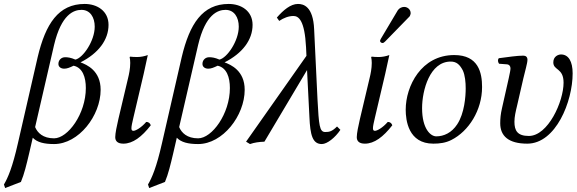

<svg xmlns="http://www.w3.org/2000/svg" viewBox="-24 -718 2922 973"><path d="M142 -20C164 3 199 12 250 12C375 12 486 -132 486 -263C486 -360 416 -390 384 -402C475 -448 526 -516 526 -592C526 -662 469 -698 405 -698C272 -698 207 -597 167 -429L67 7C39 131 16 183 -4 217L2 235L82 204C99 164 110 117 124 58ZM358 -416C335 -426 320 -428 306 -428C287 -428 272 -414 272 -394C272 -378 286 -370 301 -370C316 -370 328 -375 349 -385C395 -375 411 -326 411 -272C411 -141 320 -17 250 -17C194 -17 166 -45 154 -74L250 -490C287 -646 350 -668 389 -668C433 -668 456 -630 456 -583C456 -510 396 -424 358 -416Z M652 -55C645 -55 642 -59 642 -68C642 -79 646 -96 652 -122L704 -343L725 -439C709 -433 689 -429 671 -429C660 -429 640 -430 636 -431L633 -429C635 -419 636 -409 636 -399C636 -371 630 -342 625 -322L576 -115C568 -81 560 -42 560 -23C560 -4 571 10 601 10C649 10 694 -24 740 -83C737 -92 731 -100 717 -100C691 -70 663 -55 652 -55Z M872 -20C894 3 929 12 980 12C1105 12 1216 -132 1216 -263C1216 -360 1146 -390 1114 -402C1205 -448 1256 -516 1256 -592C1256 -662 1199 -698 1135 -698C1002 -698 937 -597 897 -429L797 7C769 131 746 183 726 217L732 235L812 204C829 164 840 117 854 58ZM1088 -416C1065 -426 1050 -428 1036 -428C1017 -428 1002 -414 1002 -394C1002 -378 1016 -370 1031 -370C1046 -370 1058 -375 1079 -385C1125 -375 1141 -326 1141 -272C1141 -141 1050 -17 980 -17C924 -17 896 -45 884 -74L980 -490C1017 -646 1080 -668 1119 -668C1163 -668 1186 -630 1186 -583C1186 -510 1126 -424 1088 -416Z M1701 -60 1684 -77C1658 -51 1644 -49 1624 -49C1595 -49 1592 -83 1585 -214L1568 -569C1563 -687 1513 -698 1486 -698C1449 -698 1412 -667 1379 -629L1391 -612C1413 -627 1439 -637 1463 -637C1489 -637 1520 -616 1527 -478L1529 -435L1223 0L1243 12C1265 4 1290 1 1316 0L1532 -363L1544 -126C1548 -33 1560 12 1607 12C1634 12 1675 -21 1701 -60Z M1876 -55C1869 -55 1866 -59 1866 -68C1866 -79 1870 -96 1876 -122L1928 -343L1949 -439C1933 -433 1913 -429 1895 -429C1884 -429 1864 -430 1860 -431L1857 -429C1859 -419 1860 -409 1860 -399C1860 -371 1854 -342 1849 -322L1800 -115C1792 -81 1784 -42 1784 -23C1784 -4 1795 10 1825 10C1873 10 1918 -24 1964 -83C1961 -92 1955 -100 1941 -100C1915 -70 1887 -55 1876 -55ZM2024 -683C2013 -683 1999 -677 1992 -666L1907 -523C1905 -520 1903 -515 1903 -514C1902 -513 1902 -512 1902 -511C1902 -505 1908 -500 1915 -500C1919 -500 1924 -504 1928 -508L2047 -630C2053 -635 2055 -640 2056 -645C2057 -647 2057 -649 2057 -652C2057 -669 2042 -683 2024 -683Z M2032 -162C2032 -109 2045 10 2172 10C2204 10 2235 6 2264 -9C2351 -53 2419 -159 2419 -277C2419 -349 2401 -439 2278 -439C2111 -439 2032 -282 2032 -162ZM2115 -170C2115 -260 2154 -406 2260 -406C2290 -406 2306 -390 2321 -362C2333 -337 2336 -300 2336 -270C2336 -230 2330 -144 2293 -88C2265 -45 2225 -27 2187 -27C2158 -27 2115 -65 2115 -170Z M2520 -170C2513 -140 2511 -117 2511 -93C2511 -29 2553 10 2648 10C2793 10 2878 -204 2878 -346C2878 -407 2857 -442 2819 -442C2806 -442 2780 -433 2780 -402C2780 -360 2832 -375 2832 -299C2832 -203 2753 -29 2656 -29C2598 -29 2583 -56 2583 -101C2583 -126 2589 -152 2597 -185L2628 -320C2637 -359 2649 -398 2649 -415C2649 -429 2641 -436 2628 -436C2596 -436 2551 -429 2504 -423C2497 -415 2499 -404 2505 -395L2545 -392C2557 -391 2563 -382 2563 -372C2563 -363 2560 -349 2554 -321Z"/></svg>

Font: Libertinus Serif
Style: Italic
Weight: 400
Italic angle: -12°
Designer: Philipp H. Poll, Khaled Hosny
Foundry: Caleb Maclennan
Version: Version 7.050;RELEASE